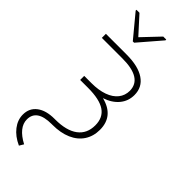

<svg xmlns="http://www.w3.org/2000/svg" viewBox="-307 -768 1015 1015"><g transform="rotate(45 200.0 -260.5)"><path d="M340.8 -408.2Q340.8 -362.8 312.7 -329.1Q284.7 -295.4 234.4 -278.8Q341.8 -251.5 341.8 -149.4Q341.8 -101.1 318.1 -64.9Q294.4 -28.8 250.2 -9.5Q206.1 9.8 145.5 9.8H139.6Q29.3 9.8 29.3 85Q29.3 114.7 50.3 140.9Q71.3 167 112.3 188.5L97.7 212.9Q49.3 190.9 22.7 156.2Q-3.9 121.6 -3.9 82Q-3.9 33.7 32 6.6Q67.9 -20.5 130.9 -20.5H135.7Q219.2 -20.5 263.4 -53.5Q307.6 -86.4 307.6 -148.4Q307.6 -206.5 266.8 -234.1Q226.1 -261.7 139.6 -261.7H81.1V-292H135.7Q188.5 -292 227.3 -305.9Q266.1 -319.8 286.9 -345.9Q307.6 -372.1 307.6 -407.2Q306.2 -500 159.2 -500H4.9V-530.3H159.2Q246.6 -530.3 293.7 -498.5Q340.8 -466.8 340.8 -408.2ZM138.7 -638.7 229.5 -734.4H252V-728.5L143.6 -602.5H133.8L29.3 -728.5V-734.4H51.8Z"/></g></svg>

Font: Pretendard Thin
Style: Regular
Weight: 100
Designer: Base glyphs from Inter by Rasmus Andersson; Hangeul glyphs from Noto Sans CJK(Source Han Sans) by Jang Soo-young and Kan
Foundry: Kil Hyung-jin
Version: Version 1.309